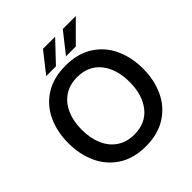

<svg xmlns="http://www.w3.org/2000/svg" viewBox="-255 -1141 1327 1327"><g transform="rotate(-45 408.5 -477.0)"><path d="M43 -382Q43 -491 83.5 -580Q124 -669 206 -722Q288 -775 408 -775Q527 -775 609.5 -722Q692 -669 732.5 -579.5Q773 -490 773 -382Q773 -273 732.5 -183.5Q692 -94 609.5 -40.5Q527 13 408 13Q288 13 206 -40.5Q124 -94 83.5 -183.5Q43 -273 43 -382ZM642 -382Q642 -508 580.5 -585Q519 -662 408 -662Q335 -662 282 -626.5Q229 -591 201.5 -527.5Q174 -464 174 -382Q174 -299 201.5 -235.5Q229 -172 282 -136.5Q335 -101 408 -101Q519 -101 580.5 -178Q642 -255 642 -382ZM358 -818H263L380 -967H499ZM552 -818H456L574 -967H701Z"/></g></svg>

Font: Open Sauce Sans SemiBold
Style: Regular
Weight: 600
Designer: Alfredo Marco Pradil
Foundry: Creative Sauce Fz LLC
Version: Version 1.477